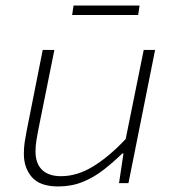

<svg xmlns="http://www.w3.org/2000/svg" viewBox="-20 -660 640 692"><path d="M190 12Q124 12 95 -21.5Q66 -55 66 -105Q66 -129 69 -148Q72 -167 76 -188L134 -480H176L118 -192Q114 -171 111 -152.5Q108 -134 108 -114Q108 -71 131.5 -48Q155 -25 200 -25Q259 -25 317 -61Q375 -97 433 -159L498 -480H539L443 0H409L425 -107H421Q389 -76 354 -48.5Q319 -21 278.5 -4.5Q238 12 190 12ZM240 -606 245 -640H483L478 -606Z"/></svg>

Font: Source Code Pro ExtraLight Light
Style: Italic
Weight: 300
Italic angle: -11°
Monospace: yes
Version: Version 1.016;hotconv 1.0.116;makeotfexe 2.5.65601